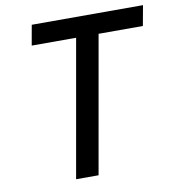

<svg xmlns="http://www.w3.org/2000/svg" viewBox="-81 -798 799 871"><g transform="rotate(-10 318.0 -362.5)"><path d="M311 -632H106.5L123 -725H635.5L618.5 -632H414.5L303 0H199.5Z"/></g></svg>

Font: JuliaMono MediumItalic
Style: Regular
Weight: 500
Italic angle: -9°
Monospace: yes
Designer: cormullion
Foundry: corm
Version: Version 0.049; ttfautohint (v1.8.4)